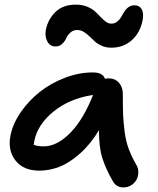

<svg xmlns="http://www.w3.org/2000/svg" viewBox="-20 -820 688 838"><path d="M222.2 -617.2Q198.2 -617.2 186.5 -639.2Q174.8 -661.1 180.2 -689.9Q189.5 -736.3 222.4 -768.1Q255.4 -799.8 311 -799.8Q337.9 -799.8 359.4 -791.3Q380.9 -782.7 394.3 -770.5Q407.7 -758.3 418.9 -746.1Q430.2 -733.9 441.9 -725.3Q453.6 -716.8 465.8 -716.8Q480 -716.8 490.7 -725.1Q501.5 -733.4 508.3 -745.1Q515.1 -756.8 522.2 -768.6Q529.3 -780.3 540.5 -788.6Q551.8 -796.9 566.9 -796.9Q588.9 -796.9 598.6 -779.5Q608.4 -762.2 602.1 -730Q590.8 -675.3 554.2 -643.6Q517.6 -611.8 465.8 -611.8Q443.4 -611.8 424.8 -619.9Q406.2 -627.9 393.8 -639.2Q381.3 -650.4 370.1 -661.6Q358.9 -672.9 345.5 -680.9Q332 -689 316.9 -689Q299.3 -689 287.1 -677.7Q274.9 -666.5 269 -653.1Q263.2 -639.6 251.2 -628.4Q239.3 -617.2 222.2 -617.2ZM151.9 -75.2Q81.5 -75.2 47.1 -120.1Q12.7 -165 25.9 -229Q36.1 -280.3 70.8 -330.6Q105.5 -380.9 153.8 -418.9Q202.1 -457 263.4 -480.5Q324.7 -503.9 384.8 -503.9Q429.2 -503.9 438 -476.1Q447.8 -478 454.1 -478Q482.4 -478 499.3 -458.7Q516.1 -439.5 516.1 -409.2Q516.1 -349.6 517.3 -318.6Q518.6 -287.6 523.9 -245.8Q529.3 -204.1 541.7 -170.4Q554.2 -136.7 575.2 -100.1Q584 -85.4 583.7 -67.9Q583.5 -50.3 575.9 -35.9Q568.4 -21.5 553 -11.7Q537.6 -2 518.1 -2Q487.3 -2 472.2 -29.8Q441.4 -83 426.5 -130.6Q411.6 -178.2 412.1 -252Q375 -190.4 328.6 -149.4Q282.2 -108.4 238.8 -91.8Q195.3 -75.2 151.9 -75.2ZM129.9 -205.1Q129.9 -204.6 127 -188Q144 -181.2 170.9 -181.2Q228.5 -181.2 286.1 -239.5Q343.8 -297.9 386.2 -405.8Q282.7 -389.6 213.4 -333Q144 -276.4 129.9 -205.1Z"/></svg>

Font: Shantell Sans Irregular Bouncy
Style: Italic
Weight: 500
Italic angle: -11.31°
Designer: Stephen Nixon, Anya Danilova, Shantell Martin
Foundry: Arrow Type
Version: Version 1.006;[9816181b4]